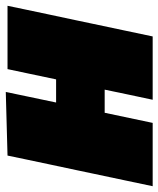

<svg xmlns="http://www.w3.org/2000/svg" viewBox="20 -586 548 664"><g transform="rotate(-90 294.0 -254.0)"><path d="M-18 0Q-7 -51.5 3.2 -100.5Q13.5 -149.5 27 -213L37.5 -263Q49.5 -318.5 58 -359.2Q66.5 -400 73.8 -434Q81 -468 88 -502L308 -508Q299.5 -467 291 -426.8Q282.5 -386.5 271.5 -334H351.5Q362.5 -385.5 370.5 -424.2Q378.5 -463 387 -502H606Q599 -468 591.8 -434Q584.5 -400 576 -359.2Q567.5 -318.5 555.5 -263L545 -213Q531.5 -149.5 521.2 -100.5Q511 -51.5 500 0H281Q290 -41.5 298.2 -80.8Q306.5 -120 316 -166H236Q226.5 -120 218 -80.8Q209.5 -41.5 201 0Z"/></g></svg>

Font: Commissioner Black
Style: Italic
Weight: 900
Italic angle: -12°
Designer: Kostas Bartsokas
Foundry: Kostas Bartsokas
Version: Version 1.000; ttfautohint (v1.8.3)